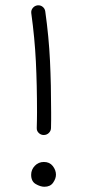

<svg xmlns="http://www.w3.org/2000/svg" viewBox="-20 -712 330 737"><path d="M123.5 -691.4Q134.8 -692.9 143.6 -686Q152.3 -679.2 153.8 -668Q167.5 -570.3 171.9 -478.5Q176.3 -386.7 176.3 -280.8Q176.3 -266.6 176.3 -251.2Q176.3 -235.8 175.8 -220.2Q175.3 -209 167.2 -201.4Q159.2 -193.8 147.9 -193.8Q136.7 -193.8 128.7 -201.7Q120.6 -209.5 121.1 -220.7Q121.6 -236.3 121.8 -251.5Q122.1 -266.6 122.1 -280.8Q122.1 -386.2 117.7 -475.8Q113.3 -565.4 100.1 -661.1Q98.6 -672.4 105.7 -681.2Q112.8 -689.9 123.5 -691.4ZM194.8 -41.5Q194.8 -26.4 183.8 -10.7Q172.9 4.9 150.4 4.9Q135.3 4.9 117.4 -5.4Q99.6 -15.6 99.6 -41Q99.6 -61 113.8 -75.7Q127.9 -90.3 148.4 -90.3Q170.4 -90.3 182.6 -74.7Q194.8 -59.1 194.8 -41.5Z"/></svg>

Font: Mikhak-DS1-FD Light
Style: Regular
Weight: 300
Designer: Amin Abedi
Version: Version 3.2